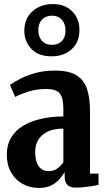

<svg xmlns="http://www.w3.org/2000/svg" viewBox="-20 -913 515 944"><path d="M171.5 11Q127 11 91.2 -8.8Q55.5 -28.5 34.5 -65.2Q13.5 -102 13.5 -152Q13.5 -201 34.8 -236.5Q56 -272 94 -294.8Q132 -317.5 182.2 -328.8Q232.5 -340 291.5 -340.5V-373.5Q291.5 -408 285.5 -430.5Q279.5 -453 261.2 -464.2Q243 -475.5 206 -475.5Q158.5 -475.5 117.2 -462Q76 -448.5 54.5 -436.5L29 -495.5Q45.5 -507.5 77 -524.2Q108.5 -541 152.2 -553.5Q196 -566 249.5 -566Q319 -566 356.5 -542.5Q394 -519 408.2 -474.8Q422.5 -430.5 422.5 -367V-59.5H464.5V-4.5Q454.5 -1.5 434.8 1.8Q415 5 393 7.2Q371 9.5 352.5 9.5Q325.5 9.5 311.8 -3.5Q298 -16.5 298 -44V-66.5Q287.5 -49 271.2 -30.8Q255 -12.5 230.8 -0.8Q206.5 11 171.5 11ZM218 -71.5Q244 -71.5 261.5 -84.2Q279 -97 291.5 -115.5V-280.5Q244.5 -280.5 214 -265.8Q183.5 -251 168.2 -225.5Q153 -200 153 -167Q153 -132.5 161.8 -111.5Q170.5 -90.5 185.2 -81Q200 -71.5 218 -71.5ZM233.5 -636Q169 -636 134 -673Q99 -710 99.5 -764.5Q101 -824 140.8 -858.5Q180.5 -893 239.5 -893Q300.5 -893 336 -856.2Q371.5 -819.5 370.5 -764.5Q370.5 -705.5 332.2 -670.8Q294 -636 233.5 -636ZM235.5 -692.5Q266 -692.5 284 -711Q302 -729.5 302 -762Q302 -796 284.2 -816Q266.5 -836 236 -836Q205 -836 186.8 -817Q168.5 -798 168.5 -765Q168.5 -731.5 186.5 -712Q204.5 -692.5 235.5 -692.5Z"/></svg>

Font: Merriweather 24pt SemiCondensed
Style: Bold
Weight: 700
Width: 4
Designer: Eben Sorkin
Foundry: Eben Sorkin
Version: Version 2.100